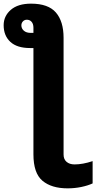

<svg xmlns="http://www.w3.org/2000/svg" viewBox="-29 -791 527 1051"><path d="M319 -584V55Q319 81 335.5 95Q352 109 379 109Q424 109 478 91V213Q452 225 416 232.5Q380 240 341 240Q253 240 203.5 198.5Q154 157 154 54V-528H136Q64 -528 27.5 -562Q-9 -596 -9 -653Q-9 -703 30 -737Q69 -771 141 -771Q235 -771 277 -722.5Q319 -674 319 -584ZM88 -652Q88 -635 101.5 -623Q115 -611 139 -611H154V-639Q154 -660 144 -671.5Q134 -683 118 -683Q105 -683 96.5 -674Q88 -665 88 -652Z"/></svg>

Font: Noto Sans UI ExtraBold
Style: Regular
Weight: 800
Designer: Monotype Design Team
Foundry: Monotype Imaging Inc.
Version: Version 1.001